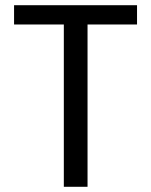

<svg xmlns="http://www.w3.org/2000/svg" viewBox="-20 -717 581 737"><path d="M506 -697V-623H316V0H225V-623H34V-697Z"/></svg>

Font: Fz Poppins
Style: Regular
Weight: 400
Designer: Ninad Kale (Devanagari), Jonny Pinhorn (Latin)
Foundry: Indian Type Foundry
Version: Vit hóa bi Vntype.Com & FontZin.Com